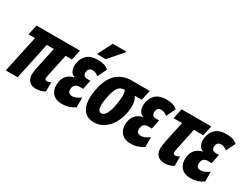

<svg xmlns="http://www.w3.org/2000/svg" viewBox="-62 -1353 2539 1943"><g transform="rotate(30 1207.5 -382.0)"><path d="M386 9Q334 9 306 -19.5Q278 -48 278 -99Q278 -118 281 -140Q284 -162 289 -182L342 -431H260L168 0H29L122 -431H46L72 -549H580L555 -431H480L424 -167Q423 -160 421.5 -153Q420 -146 420 -137Q420 -113 443 -113Q454 -113 466 -117.5Q478 -122 488 -127V-19Q465 -5 437 2Q409 9 386 9Z M694 10Q609 10 573 -39.5Q537 -89 549 -164Q557 -214 587 -244.5Q617 -275 662 -285L663 -290Q628 -302 615 -338.5Q602 -375 609 -420Q618 -479 660 -519Q702 -559 786 -559Q821 -559 854 -551Q887 -543 913 -519L861 -412Q829 -442 791 -442Q767 -442 754 -429.5Q741 -417 739 -397Q735 -375 744.5 -356.5Q754 -338 784 -338H823L801 -230H762Q727 -230 711 -215.5Q695 -201 691 -176Q681 -110 739 -110Q763 -110 784.5 -119Q806 -128 837 -150V-35Q803 -12 767 -1Q731 10 694 10ZM749 -605 752 -618 832 -775H991L989 -766L849 -605Z M1062 10Q997 10 958.5 -25.5Q920 -61 908.5 -124.5Q897 -188 912 -271Q936 -414 1006.5 -481.5Q1077 -549 1183 -549H1395L1370 -431H1288Q1311 -399 1315.5 -354Q1320 -309 1311 -256Q1297 -176 1262 -116.5Q1227 -57 1175.5 -23.5Q1124 10 1062 10ZM1082 -107Q1144 -107 1172 -264Q1181 -316 1183 -360.5Q1185 -405 1172 -431H1161Q1118 -431 1092 -391.5Q1066 -352 1050 -264Q1022 -107 1082 -107Z M1497 10Q1412 10 1376 -39.5Q1340 -89 1352 -164Q1360 -214 1390 -244.5Q1420 -275 1465 -285L1466 -290Q1431 -302 1418 -338.5Q1405 -375 1412 -420Q1421 -479 1463 -519Q1505 -559 1589 -559Q1624 -559 1657 -551Q1690 -543 1716 -519L1664 -412Q1632 -442 1594 -442Q1570 -442 1557 -429.5Q1544 -417 1542 -397Q1538 -375 1547.5 -356.5Q1557 -338 1587 -338H1626L1604 -230H1565Q1530 -230 1514 -215.5Q1498 -201 1494 -176Q1484 -110 1542 -110Q1566 -110 1587.5 -119Q1609 -128 1640 -150V-35Q1606 -12 1570 -1Q1534 10 1497 10Z M1889 11Q1835 11 1806.5 -18.5Q1778 -48 1778 -100Q1778 -120 1781 -142Q1784 -164 1789 -187L1841 -431H1742L1767 -549H2114L2089 -431H1979L1924 -171Q1922 -163 1921 -155.5Q1920 -148 1920 -138Q1920 -111 1944 -111Q1954 -111 1968 -116Q1982 -121 1993 -127V-18Q1969 -4 1940.5 3.5Q1912 11 1889 11Z M2196 10Q2111 10 2075 -39.5Q2039 -89 2051 -164Q2059 -214 2089 -244.5Q2119 -275 2164 -285L2165 -290Q2130 -302 2117 -338.5Q2104 -375 2111 -420Q2120 -479 2162 -519Q2204 -559 2288 -559Q2323 -559 2356 -551Q2389 -543 2415 -519L2363 -412Q2331 -442 2293 -442Q2269 -442 2256 -429.5Q2243 -417 2241 -397Q2237 -375 2246.5 -356.5Q2256 -338 2286 -338H2325L2303 -230H2264Q2229 -230 2213 -215.5Q2197 -201 2193 -176Q2183 -110 2241 -110Q2265 -110 2286.5 -119Q2308 -128 2339 -150V-35Q2305 -12 2269 -1Q2233 10 2196 10Z"/></g></svg>

Font: Noto Sans ExtraCondensed ExtraBold
Style: Italic
Weight: 800
Width: 2
Italic angle: -12°
Designer: Monotype Design Team
Foundry: Monotype Imaging Inc.
Version: Version 2.013; ttfautohint (v1.8.4.7-5d5b)